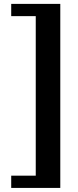

<svg xmlns="http://www.w3.org/2000/svg" viewBox="-20 -926 395 978"><path d="M37.1 31.2V-31.2H162.1V-843.8H37.1V-906.2H287.1V31.2Z"/></svg>

Font: Oswald-Bold
Style: Bold
Weight: 700
Designer: vernon adams
Foundry: vernon adams
Version: Version 2.002; ttfautohint (v0.92.18-e454-dirty) -l 8 -r 50 